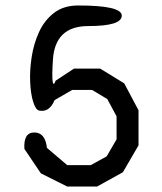

<svg xmlns="http://www.w3.org/2000/svg" viewBox="-20 -670 590 700"><path d="M345 -420 433 -366 485 -268V-140L428 -42L334 10H225L129 -38L69 -127Q65 -187 105 -187Q145 -187 151 -131L225 -68H311L369 -100L405 -162V-246L371 -309L316 -342H243L179 -305Q160 -259 122 -267Q110 -270 101 -298.5Q92 -327 90 -370.5Q88 -414 95.5 -462.5Q103 -511 122.5 -553.5Q142 -596 177 -623Q212 -650 265 -650Q424 -650 424 -613Q424 -575 302 -575Q181 -575 173 -453Q169 -392 172 -373Q175 -354 183 -376L250 -420Z"/></svg>

Font: Syne Mono
Style: Regular
Weight: 400
Monospace: yes
Designer: Lucas Descroix
Foundry: Bonjour Monde
Version: Version 2.000; ttfautohint (v1.8.3)